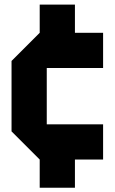

<svg xmlns="http://www.w3.org/2000/svg" viewBox="-20 -708 509 852"><path d="M312.5 0V125H156.2V0L31.2 -125V-437.5L156.2 -562.5V-687.5H312.5V-562.5H437.5V-406.2H187.5V-156.2H437.5V0Z"/></svg>

Font: Signwood
Style: Regular
Weight: 400
Designer: GGBotNet
Foundry: GGBotNet
Version: 0.95